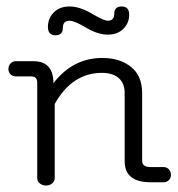

<svg xmlns="http://www.w3.org/2000/svg" viewBox="-20 -563 549 593"><path d="M76 -327H29Q19 -327 12.5 -333.5Q6 -340 6 -350Q6 -360 12.5 -367Q19 -374 29 -374H83Q145 -374 145 -306Q205 -384 296 -384Q350 -384 384.5 -356.5Q419 -329 419 -276V-66Q419 -47 446 -47H485Q495 -47 501.5 -40Q508 -33 508 -23Q508 -13 501.5 -6.5Q495 0 485 0H446Q365 0 365 -65V-276Q365 -306 346.5 -322Q328 -338 295 -338Q203 -338 149 -242V-13Q149 -3 141 3.5Q133 10 122 10Q111 10 103 3.5Q95 -3 95 -13V-308Q95 -327 76 -327ZM195 -499Q174 -499 174 -476.5Q174 -454 151 -454Q128 -454 128 -480Q128 -506 146 -524.5Q164 -543 195 -543Q226 -543 263.5 -521Q301 -499 313 -499Q333 -499 333 -521Q333 -543 356 -543Q379 -543 379 -517.5Q379 -492 361 -474Q343 -456 312.5 -456Q282 -456 246 -477.5Q210 -499 195 -499Z"/></svg>

Font: Flamenco
Style: Regular
Weight: 400
Designer: Luciano Vergara
Foundry: Luciano Vergara
Version: Version 1.003